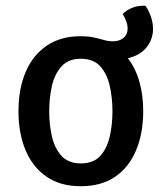

<svg xmlns="http://www.w3.org/2000/svg" viewBox="-20 -632 562 665"><path d="M44 -246.5Q44 -325 69.2 -383.5Q94.5 -442 142.5 -474.2Q190.5 -506.5 258.5 -506.5Q286.5 -506.5 305.5 -502.2Q324.5 -498 339.8 -493.5Q355 -489 371 -489Q394 -489 408 -500.8Q422 -512.5 422 -533Q422 -546 416.8 -559.5Q411.5 -573 405 -583Q417.5 -597 438.5 -605.2Q459.5 -613.5 483.5 -612Q492.5 -601 501.2 -578.2Q510 -555.5 510 -531.5Q510 -497.5 488.8 -469.5Q467.5 -441.5 423 -430Q449.5 -396 462.8 -349.2Q476 -302.5 476 -247Q476 -170.5 451.5 -111.8Q427 -53 379 -20Q331 13 259.5 13Q188.5 13 140.5 -20.5Q92.5 -54 68.2 -112.5Q44 -171 44 -246.5ZM150.5 -246.5Q150.5 -200 160 -158.8Q169.5 -117.5 193.5 -91.8Q217.5 -66 260 -66Q303.5 -66 327 -91.8Q350.5 -117.5 360 -158.8Q369.5 -200 369.5 -246.5Q369.5 -293.5 360 -335Q350.5 -376.5 327 -402.5Q303.5 -428.5 260 -428.5Q217.5 -428.5 193.5 -402.5Q169.5 -376.5 160 -335Q150.5 -293.5 150.5 -246.5Z"/></svg>

Font: Signika
Style: Regular
Weight: 400
Designer: Anna Giedry
Foundry: Anna Giedry
Version: Version 2.001